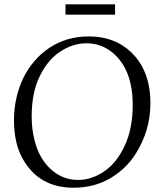

<svg xmlns="http://www.w3.org/2000/svg" viewBox="-20 -855 768 891"><path d="M283.9 -786.9V-835H513.9V-786.9ZM44.9 -297.6Q44.9 -350.8 56.3 -401Q67.6 -451.2 88.6 -494Q109.6 -536.9 140.6 -572.5Q171.6 -608.2 209.5 -633.3Q289.3 -686 392.1 -686Q510.5 -686 586.4 -614.7Q678 -528.8 678 -376Q678 -250.2 610.6 -142.8Q566.4 -72.3 493.4 -28.8Q418.2 16.1 321 16.1Q159.9 16.1 84.5 -119.6Q44.9 -190.9 44.9 -297.6ZM127 -315.4Q127 -259.3 138.8 -209.8Q150.6 -160.4 171 -125.7Q191.4 -91.1 219 -66.9Q272.5 -20 343 -20Q405.3 -20 463.4 -59.6Q520.5 -98.4 557.6 -176.3Q595.9 -256.3 595.9 -367.9Q595.9 -531 504.4 -608.9Q450.9 -654.1 381.1 -654.1Q318.6 -654.1 260.3 -616Q202.6 -578.6 165.3 -503.2Q127 -426 127 -315.4Z"/></svg>

Font: Linden Hill
Style: Italic
Weight: 400
Italic angle: -5.60001°
Version: Version 1.201